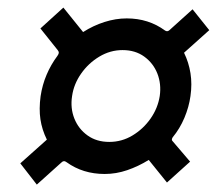

<svg xmlns="http://www.w3.org/2000/svg" viewBox="-20 -617 587 506"><path d="M77 -130.5 33.5 -186.5 103.5 -249Q90.5 -275.5 86.5 -302.8Q82.5 -330 87 -363.5Q91.5 -393.5 102.8 -420Q114 -446.5 131.5 -470Q135 -475 135 -478.2Q135 -481.5 132 -485L86.5 -542L147 -597L199 -532.5Q225.5 -549.5 255.2 -559Q285 -568.5 314 -568.5Q371.5 -568.5 415 -536.5Q421 -532.5 426.5 -537.5L487.5 -592.5L531.5 -537.5L465 -478Q477.5 -452.5 482 -424Q486.5 -395.5 482 -364Q478 -335 466 -306.5Q454 -278 435 -255Q431.5 -249 434 -246L481 -191L420 -136L372 -195.5Q344.5 -178.5 315.2 -168.5Q286 -158.5 256 -158.5Q198.5 -158.5 155.5 -189.5Q148 -195.5 141 -188ZM268 -243Q301 -243 329.2 -260Q357.5 -277 376.8 -304.5Q396 -332 401 -364Q405.5 -395.5 394.8 -423Q384 -450.5 360.2 -467.8Q336.5 -485 303 -485Q270.5 -485 241.8 -467.8Q213 -450.5 193.8 -423Q174.5 -395.5 170 -364Q165 -332 176 -304.5Q187 -277 210.8 -260Q234.5 -243 268 -243Z"/></svg>

Font: Public Sans Thin SemiBold
Style: Italic
Weight: 600
Italic angle: -8°
Version: Version 2.001